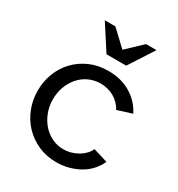

<svg xmlns="http://www.w3.org/2000/svg" viewBox="-179 -862 913 987"><g transform="rotate(30 277.0 -368.5)"><path d="M302 10Q243 10 194 -12Q145 -34 110 -71Q75 -108 55.5 -157.5Q36 -207 36 -262Q36 -317 55 -366Q74 -415 109 -451.5Q144 -488 192.5 -509.5Q241 -531 301 -531Q379 -531 435.5 -496.5Q492 -462 521 -404L435 -377Q415 -414 379 -434.5Q343 -455 299 -455Q263 -455 231 -440.5Q199 -426 176 -400Q153 -374 139.5 -339Q126 -304 126 -262Q126 -221 140 -185Q154 -149 177.5 -122.5Q201 -96 232.5 -81Q264 -66 300 -66Q323 -66 345.5 -72.5Q368 -79 386.5 -90Q405 -101 419 -116Q433 -131 439 -147L525 -121Q513 -93 491.5 -68.5Q470 -44 441 -27Q412 -10 376.5 0Q341 10 302 10ZM217 -747 308 -661 399 -747H461L366 -600H249L154 -747Z"/></g></svg>

Font: Rising Sun
Style: Regular
Weight: 400
Designer: Matt McInerney, Pablo Impallari, Rodrigo Fuenzalida (Raleway font), Stephen Hutchings (Greek), Cristiano Sobral (main ch
Foundry: The Rising Sun Project Authors
Version: Version 4.327; ttfautohint (v1.8.4.7-5d5b-dirty)